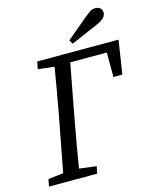

<svg xmlns="http://www.w3.org/2000/svg" viewBox="-127 -952 838 1038"><g transform="rotate(-15 292.5 -433.5)"><path d="M122 -629 130 -670H585L556 -482H506V-619H301L243 -310Q219 -181 198 -52L294 -40L286 0H16L24 -40L109 -50L168 -360Q192 -489 213 -618ZM327 -735Q356 -759 384 -782.5Q412 -806 440 -830Q465 -850 477 -858.5Q489 -867 508 -867Q523 -867 534 -858Q545 -849 545 -833Q545 -820 536 -807.5Q527 -795 491 -778Q454 -762 416 -746Q378 -730 340 -713Z"/></g></svg>

Font: Source Serif Pro
Style: Italic
Weight: 400
Italic angle: -12°
Designer: Frank Grießhammer
Foundry: Adobe Systems Incorporated
Version: Version 3.001;hotconv 1.0.111;makeotfexe 2.5.65597